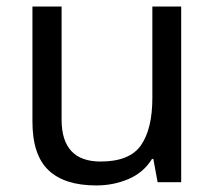

<svg xmlns="http://www.w3.org/2000/svg" viewBox="-20 -556 658 586"><path d="M533 -536V0H461L448 -71H444Q418 -29 372 -9.5Q326 10 274 10Q177 10 128 -36.5Q79 -83 79 -185V-536H168V-191Q168 -63 287 -63Q376 -63 410.5 -113Q445 -163 445 -257V-536Z"/></svg>

Font: Noto Sans Old North Arabian
Style: Regular
Weight: 400
Designer: Monotype Design Team
Foundry: Monotype Imaging Inc.
Version: Version 2.001; ttfautohint (v1.8.4.7-5d5b)